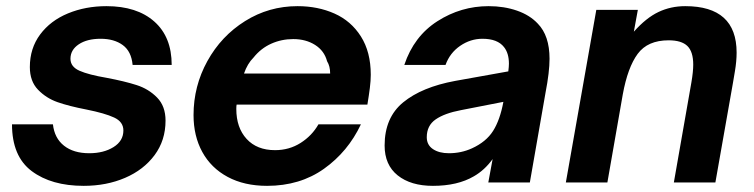

<svg xmlns="http://www.w3.org/2000/svg" viewBox="-20 -593 2452 624"><path d="M19 -189H152Q157 -144 188 -119.5Q219 -95 270 -95Q317 -95 349 -115Q381 -135 381 -169Q381 -197 351 -211Q321 -225 261 -237Q204 -248 167 -261Q130 -274 103.5 -301.5Q77 -329 77 -375Q77 -436 110.5 -481Q144 -526 201 -549.5Q258 -573 326 -573Q425 -573 481.5 -523Q538 -473 538 -382H411Q407 -426 379 -446.5Q351 -467 307 -467Q263 -467 236 -449Q209 -431 209 -402Q209 -376 238.5 -363Q268 -350 327 -340Q385 -329 424 -316.5Q463 -304 490.5 -276Q518 -248 518 -201Q518 -137 482.5 -89Q447 -41 386.5 -15Q326 11 252 11Q147 11 83 -37Q19 -85 19 -189Z M609 -219Q609 -313 654 -394.5Q699 -476 776.5 -524.5Q854 -573 947 -573Q1013 -573 1067 -549Q1121 -525 1153 -474.5Q1185 -424 1185 -350Q1185 -331 1182 -307Q1179 -283 1174 -253H749Q748 -248 748 -239Q748 -178 781.5 -141.5Q815 -105 874 -105Q920 -105 957 -128.5Q994 -152 1015 -189H1153Q1111 -100 1033 -44.5Q955 11 848 11Q774 11 720 -18Q666 -47 637.5 -99Q609 -151 609 -219ZM1053 -354Q1053 -378 1043 -394Q1034 -428 1004 -447Q974 -466 933 -466Q895 -466 861.5 -451Q828 -436 804 -406Q784 -386 773 -354Z M1230 -120Q1230 -211 1290.5 -260.5Q1351 -310 1459 -330L1632 -361Q1634 -377 1634 -386Q1634 -420 1618 -440Q1597 -467 1548 -467Q1509 -467 1475.5 -444Q1442 -421 1428 -382H1294Q1325 -475 1401.5 -524Q1478 -573 1568 -573Q1618 -573 1660 -558.5Q1702 -544 1728 -516Q1766 -477 1766 -402Q1766 -359 1753 -292L1702 0H1567L1581 -76Q1555 -40 1520 -20Q1467 11 1387 11Q1315 11 1272.5 -23Q1230 -57 1230 -120ZM1514 -111Q1560 -132 1582.5 -167.5Q1605 -203 1616 -262L1478 -235Q1425 -225 1396 -205Q1367 -185 1367 -147Q1367 -122 1387 -108.5Q1407 -95 1439 -95Q1479 -95 1514 -111Z M1819 0 1918 -561H2053L2040 -490Q2080 -535 2120 -554Q2160 -573 2207 -573Q2374 -573 2374 -422Q2374 -394 2368.5 -361.5Q2363 -329 2362 -323L2305 0H2170L2227 -325Q2233 -360 2233 -383Q2233 -425 2214 -443.5Q2195 -462 2153 -462Q2085 -462 2052.5 -418Q2020 -374 2004 -286L1954 0Z"/></svg>

Font: Open Sauce One
Style: Bold Italic
Weight: 700
Italic angle: -10°
Designer: Alfredo Marco Pradil
Foundry: Creative Sauce Fz LLC
Version: Version 1.477